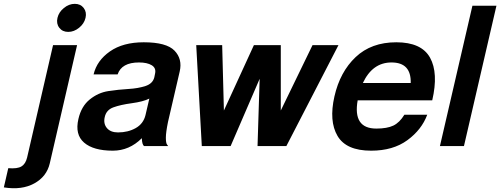

<svg xmlns="http://www.w3.org/2000/svg" viewBox="-90 -760 2603 999"><path d="M-47 115Q0 119 21.5 106Q43 93 51 60L186 -525H311L169 90Q153 159 88 194.5Q23 230 -70 215ZM218.5 -615.5Q202 -637 209 -667Q216 -697 242.5 -718.5Q269 -740 299 -740Q329 -740 345.5 -718.5Q362 -697 355 -667Q348 -637 321.5 -615.5Q295 -594 265 -594Q235 -594 218.5 -615.5Z M717 -378Q723 -406 699.5 -420.5Q676 -435 633 -435Q543 -435 522 -373H397Q414 -445 482 -492.5Q550 -540 658 -540Q776 -540 818 -496.5Q860 -453 845 -388L784 -125Q773 -71 773 -43.5Q773 -16 779 -8L785 0H660Q649 -7 648 -41Q583 24 497 24Q396 24 347.5 -18Q299 -60 318 -141Q333 -207 377 -242.5Q421 -278 473.5 -286Q526 -294 577.5 -297Q629 -300 667 -312.5Q705 -325 713 -358ZM667 -161 687 -247Q655 -231 596 -223Q537 -215 500 -201.5Q463 -188 455 -151Q447 -117 466 -94Q485 -71 524 -71Q576 -71 616 -93.5Q656 -116 667 -161Z M960 0 931 -525H1066L1075 -185L1231 -525H1371V-185L1536 -525H1671L1400 0H1250L1261 -350L1110 0Z M1947 -435Q1848 -435 1798 -328H2047Q2050 -435 1947 -435ZM1841 24Q1711 24 1666 -53Q1621 -130 1650 -258Q1679 -386 1760.5 -463Q1842 -540 1972 -540Q2103 -540 2147.5 -460Q2192 -380 2159 -238H1771Q1745 -91 1868 -91Q1924 -91 1956.5 -106.5Q1989 -122 2014 -163H2133Q2104 -85 2029.5 -30.5Q1955 24 1841 24Z M2199 0 2368 -730H2493L2324 0Z"/></svg>

Font: Miedinger
Style: Bold-Italic
Weight: 700
Italic angle: -13°
Version: Version 001.000